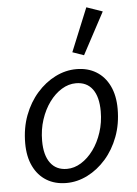

<svg xmlns="http://www.w3.org/2000/svg" viewBox="-55 -815 619 870"><g transform="rotate(-5 254.5 -380.5)"><path d="M212.1 12Q160.3 12 121.9 -11.5Q83.6 -34.9 62.4 -78.8Q41.2 -122.6 41.2 -183.4Q41.2 -252.6 62.8 -309.9Q84.5 -367.3 121.7 -409.4Q158.9 -451.6 205.3 -474.8Q251.7 -498.1 301.2 -498.1Q352.9 -498.1 391.3 -474.6Q429.7 -451.2 450.9 -407.3Q472.1 -363.5 472.1 -302.7Q472.1 -233.5 450.4 -176.2Q428.8 -118.8 391.6 -76.7Q354.4 -34.5 308 -11.3Q261.6 12 212.1 12ZM220 -51.5Q253.4 -51.5 284.7 -70.9Q316 -90.3 340.8 -124.1Q365.5 -158 380.1 -202.7Q394.8 -247.5 394.8 -298.2Q394.8 -364.6 368.6 -399.6Q342.5 -434.6 293.3 -434.6Q259.9 -434.6 228.6 -415.4Q197.2 -396.2 172.5 -362.3Q147.8 -328.5 133.1 -283.7Q118.5 -239 118.5 -187.9Q118.5 -122.4 144.8 -87Q171.1 -51.5 220 -51.5ZM341.6 -557.8 289.9 -575.9 370.8 -773.3 443.4 -748.1Z"/></g></svg>

Font: Source Sans Variable
Style: Italic
Weight: 200
Italic angle: -11°
Designer: Paul D. Hunt
Foundry: Adobe Systems Incorporated
Version: Version 3.006;hotconv 1.0.111;makeotfexe 2.5.65597